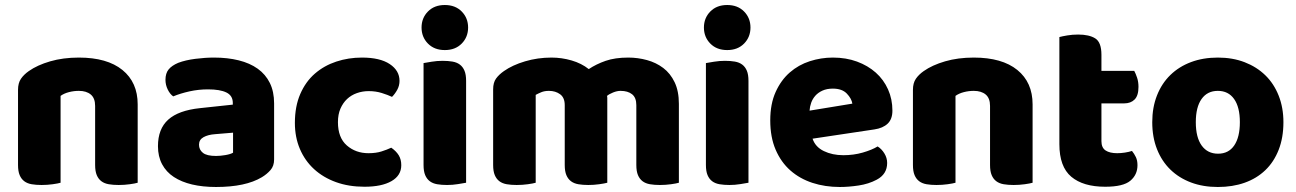

<svg xmlns="http://www.w3.org/2000/svg" viewBox="-20 -731 5178 767"><path d="M360 -308Q360 -339 342.5 -353.5Q325 -368 295 -368Q275 -368 255.5 -363Q236 -358 222 -348V-1Q212 2 190.5 5Q169 8 146 8Q124 8 106.5 5Q89 2 77 -7Q65 -16 58.5 -31.5Q52 -47 52 -72V-372Q52 -399 63.5 -416Q75 -433 95 -447Q129 -471 180.5 -486Q232 -501 295 -501Q408 -501 469 -451.5Q530 -402 530 -314V-1Q520 2 498.5 5Q477 8 454 8Q432 8 414.5 5Q397 2 385 -7Q373 -16 366.5 -31.5Q360 -47 360 -72Z M843 -108Q860 -108 880.5 -111.5Q901 -115 911 -121V-201L839 -195Q811 -193 793 -183Q775 -173 775 -153Q775 -133 790.5 -120.5Q806 -108 843 -108ZM835 -501Q889 -501 933.5 -490Q978 -479 1009.5 -456.5Q1041 -434 1058 -399.5Q1075 -365 1075 -318V-94Q1075 -68 1060.5 -51.5Q1046 -35 1026 -23Q961 16 843 16Q790 16 747.5 6Q705 -4 674.5 -24Q644 -44 627.5 -75Q611 -106 611 -147Q611 -216 652 -253Q693 -290 779 -299L910 -313V-320Q910 -349 884.5 -361.5Q859 -374 811 -374Q773 -374 737 -366Q701 -358 672 -346Q659 -355 650 -373.5Q641 -392 641 -412Q641 -438 653.5 -453.5Q666 -469 692 -480Q721 -491 760.5 -496Q800 -501 835 -501Z M1453 -367Q1428 -367 1405.5 -359Q1383 -351 1366.5 -335.5Q1350 -320 1340 -297Q1330 -274 1330 -243Q1330 -181 1365.5 -150Q1401 -119 1452 -119Q1482 -119 1504 -126Q1526 -133 1543 -141Q1563 -127 1573 -110.5Q1583 -94 1583 -71Q1583 -30 1544 -7.5Q1505 15 1436 15Q1373 15 1322 -3.5Q1271 -22 1234.5 -55.5Q1198 -89 1178 -136Q1158 -183 1158 -240Q1158 -306 1179.5 -355.5Q1201 -405 1238 -437Q1275 -469 1323.5 -485Q1372 -501 1426 -501Q1498 -501 1537 -475Q1576 -449 1576 -408Q1576 -389 1567 -372.5Q1558 -356 1546 -344Q1529 -352 1505 -359.5Q1481 -367 1453 -367Z M1664 -621Q1664 -659 1689.5 -685Q1715 -711 1757 -711Q1799 -711 1824.5 -685Q1850 -659 1850 -621Q1850 -583 1824.5 -557Q1799 -531 1757 -531Q1715 -531 1689.5 -557Q1664 -583 1664 -621ZM1842 -1Q1831 1 1809.5 4.5Q1788 8 1766 8Q1744 8 1726.5 5Q1709 2 1697 -7Q1685 -16 1678.5 -31.5Q1672 -47 1672 -72V-479Q1683 -481 1704.5 -484.5Q1726 -488 1748 -488Q1770 -488 1787.5 -485Q1805 -482 1817 -473Q1829 -464 1835.5 -448.5Q1842 -433 1842 -408Z M2183 -501Q2224 -501 2263.5 -489.5Q2303 -478 2332 -455Q2362 -475 2399.5 -488Q2437 -501 2490 -501Q2528 -501 2564.5 -491Q2601 -481 2629.5 -459.5Q2658 -438 2675 -402.5Q2692 -367 2692 -316V-1Q2682 2 2660.5 5Q2639 8 2616 8Q2594 8 2576.5 5Q2559 2 2547 -7Q2535 -16 2528.5 -31.5Q2522 -47 2522 -72V-311Q2522 -341 2505 -354.5Q2488 -368 2459 -368Q2445 -368 2429 -361.5Q2413 -355 2405 -348Q2406 -344 2406 -340.5Q2406 -337 2406 -334V-1Q2395 2 2373.5 5Q2352 8 2330 8Q2308 8 2290.5 5Q2273 2 2261 -7Q2249 -16 2242.5 -31.5Q2236 -47 2236 -72V-311Q2236 -341 2217.5 -354.5Q2199 -368 2173 -368Q2155 -368 2142 -362.5Q2129 -357 2120 -352V-1Q2110 2 2088.5 5Q2067 8 2044 8Q2022 8 2004.5 5Q1987 2 1975 -7Q1963 -16 1956.5 -31.5Q1950 -47 1950 -72V-374Q1950 -401 1961.5 -417Q1973 -433 1993 -447Q2027 -471 2077.5 -486Q2128 -501 2183 -501Z M2792 -621Q2792 -659 2817.5 -685Q2843 -711 2885 -711Q2927 -711 2952.5 -685Q2978 -659 2978 -621Q2978 -583 2952.5 -557Q2927 -531 2885 -531Q2843 -531 2817.5 -557Q2792 -583 2792 -621ZM2970 -1Q2959 1 2937.5 4.5Q2916 8 2894 8Q2872 8 2854.5 5Q2837 2 2825 -7Q2813 -16 2806.5 -31.5Q2800 -47 2800 -72V-479Q2811 -481 2832.5 -484.5Q2854 -488 2876 -488Q2898 -488 2915.5 -485Q2933 -482 2945 -473Q2957 -464 2963.5 -448.5Q2970 -433 2970 -408Z M3335 16Q3276 16 3225.5 -0.5Q3175 -17 3137.5 -50Q3100 -83 3078.5 -133Q3057 -183 3057 -250Q3057 -316 3078.5 -363.5Q3100 -411 3135 -441.5Q3170 -472 3215 -486.5Q3260 -501 3307 -501Q3360 -501 3403.5 -485Q3447 -469 3478.5 -441Q3510 -413 3527.5 -374Q3545 -335 3545 -289Q3545 -255 3526 -237Q3507 -219 3473 -214L3226 -177Q3237 -144 3271 -127.5Q3305 -111 3349 -111Q3390 -111 3426.5 -121.5Q3463 -132 3486 -146Q3502 -136 3513 -118Q3524 -100 3524 -80Q3524 -35 3482 -13Q3450 4 3410 10Q3370 16 3335 16ZM3307 -377Q3283 -377 3265.5 -369Q3248 -361 3237 -348.5Q3226 -336 3220.5 -320.5Q3215 -305 3214 -289L3385 -317Q3382 -337 3363 -357Q3344 -377 3307 -377Z M3935 -308Q3935 -339 3917.5 -353.5Q3900 -368 3870 -368Q3850 -368 3830.5 -363Q3811 -358 3797 -348V-1Q3787 2 3765.5 5Q3744 8 3721 8Q3699 8 3681.5 5Q3664 2 3652 -7Q3640 -16 3633.5 -31.5Q3627 -47 3627 -72V-372Q3627 -399 3638.5 -416Q3650 -433 3670 -447Q3704 -471 3755.5 -486Q3807 -501 3870 -501Q3983 -501 4044 -451.5Q4105 -402 4105 -314V-1Q4095 2 4073.5 5Q4052 8 4029 8Q4007 8 3989.5 5Q3972 2 3960 -7Q3948 -16 3941.5 -31.5Q3935 -47 3935 -72Z M4380 -167Q4380 -141 4396.5 -130Q4413 -119 4443 -119Q4458 -119 4474 -121.5Q4490 -124 4502 -128Q4511 -117 4517.5 -103.5Q4524 -90 4524 -71Q4524 -33 4495.5 -9Q4467 15 4395 15Q4307 15 4259.5 -25Q4212 -65 4212 -155V-583Q4223 -586 4243.5 -589.5Q4264 -593 4287 -593Q4331 -593 4355.5 -577.5Q4380 -562 4380 -512V-448H4511Q4517 -437 4522.5 -420.5Q4528 -404 4528 -384Q4528 -349 4512.5 -333.5Q4497 -318 4471 -318H4380Z M5107 -243Q5107 -181 5088 -132.5Q5069 -84 5034.5 -51Q5000 -18 4952 -1Q4904 16 4845 16Q4786 16 4738 -2Q4690 -20 4655.5 -53.5Q4621 -87 4602 -135Q4583 -183 4583 -243Q4583 -302 4602 -350Q4621 -398 4655.5 -431.5Q4690 -465 4738 -483Q4786 -501 4845 -501Q4904 -501 4952 -482.5Q5000 -464 5034.5 -430.5Q5069 -397 5088 -349Q5107 -301 5107 -243ZM4757 -243Q4757 -182 4780.5 -149.5Q4804 -117 4846 -117Q4888 -117 4910.5 -150Q4933 -183 4933 -243Q4933 -303 4910 -335.5Q4887 -368 4845 -368Q4803 -368 4780 -335.5Q4757 -303 4757 -243Z"/></svg>

Font: Baloo Bhaina
Style: Regular
Weight: 400
Designer: Manish Minz, Shuchita Grover and Ek Type
Foundry: Ek Type
Version: Version 1.443;PS 1.000;hotconv 16.6.51;makeotf.lib2.5.65220;